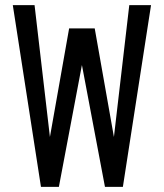

<svg xmlns="http://www.w3.org/2000/svg" viewBox="-20 -730 640 750"><path d="M30 -710H115L175 -195L250 -619H350L425 -195L485 -710H570L460 0H390L300 -476L210 0H140Z"/></svg>

Font: Orbit
Style: Regular
Weight: 400
Designer: Sooun Cho
Foundry: JAMO
Version: Version 1.000; ttfautohint (v1.8.4.7-5d5b);gftools[0.9.29]